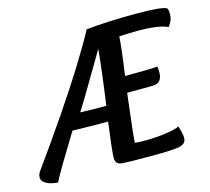

<svg xmlns="http://www.w3.org/2000/svg" viewBox="-140 -781 992 907"><g transform="rotate(-15 355.5 -327.5)"><path d="M311 -281H350Q374 -451 383 -551Q366 -523 312.5 -431.5Q259 -340 223 -283Q279 -281 311 -281ZM731 -564Q689 -585 583 -585Q542 -585 494 -582Q492 -534 472 -394Q601 -394 631 -398Q633 -384 633 -370Q633 -319 591 -316Q569 -315 461 -315Q435 -103 435 -77Q461 -75 485 -75Q535 -75 586 -82Q637 -89 653 -99Q666 -63 666 -40Q666 -11 632.5 -4Q599 3 505 3Q386 3 358 1Q337 0 328.5 -8.5Q320 -17 320 -34Q320 -67 339 -207H271Q253 -207 165 -209Q54 -28 36 10Q3 8 -19.5 -4Q-42 -16 -42 -36Q-42 -50 -32 -64Q49 -176 132 -298Q275 -508 354 -654Q459 -665 596 -665Q732 -665 748 -650Q753 -639 753 -622Q753 -592 731 -564Z"/></g></svg>

Font: Overlock
Style: Bold Italic
Weight: 700
Version: Version 1.001